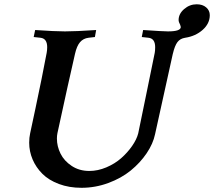

<svg xmlns="http://www.w3.org/2000/svg" viewBox="-20 -874 999 896"><path d="M763.7 -727.5Q823.7 -727.5 823.7 -748Q823.7 -749 821.3 -756.3L821.8 -755.9Q813.5 -771.5 813.5 -780.3Q813.5 -809.6 839.4 -831.8Q865.2 -854 897.9 -854Q925.3 -854 942.1 -839.6Q959 -825.2 959 -803.2Q959 -764.2 925.8 -734.6Q892.6 -705.1 844.2 -697.8Q820.8 -694.3 808.1 -677.5Q795.4 -660.6 786.6 -623V-623.5Q751 -464.8 703.6 -247.6Q694.3 -203.1 664.3 -158.7Q634.3 -114.3 590.3 -78.4Q546.4 -42.5 485.6 -20Q424.8 2.4 360.4 2.4Q302.2 2.4 254.9 -15.4Q207.5 -33.2 177.7 -63Q147.9 -92.8 132.1 -130.1Q116.2 -167.5 116.2 -208Q116.2 -231.9 120.6 -251.5L145.5 -368.2Q176.3 -512.7 197.8 -627.4Q200.2 -640.6 200.2 -653.8Q200.2 -694.3 168.9 -697.8L137.2 -701.2L144 -733.9Q237.3 -727.5 283.2 -727.5Q333.5 -727.5 428.7 -733.9L422.9 -701.2L393.1 -697.8Q368.7 -694.8 353.5 -677.2Q338.4 -659.7 330.1 -623Q300.3 -494.1 248 -252.4Q245.6 -241.2 245.6 -227.5Q245.6 -190.9 262.5 -157Q279.3 -123 314.7 -99.6Q350.1 -76.2 397 -76.2Q436.5 -76.2 476.3 -93Q516.1 -109.9 545.7 -136Q575.2 -162.1 596.4 -192.6Q617.7 -223.1 625 -251.5Q635.7 -305.7 663.8 -439.9Q691.9 -574.2 702.1 -627.4Q704.1 -637.2 704.1 -653.8Q704.1 -694.3 672.9 -697.8L641.6 -701.2L647.9 -733.9Q742.2 -727.5 763.7 -727.5Z"/></svg>

Font: Flanker
Style: Bold Italic
Weight: 700
Italic angle: -12°
Designer: Flanker
Version: Version 2.000